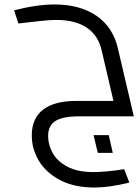

<svg xmlns="http://www.w3.org/2000/svg" viewBox="-20 -520 620 858"><path d="M535 236 558 296Q468 318 402 318Q312 318 249 285Q186 252 154 199Q122 146 122 85Q122 9 172.5 -30Q223 -69 321 -69H487L434 -296Q419 -362 367.5 -396.5Q316 -431 231 -431Q206 -431 162.5 -426.5Q119 -422 62 -415L43 -474Q145 -500 224 -500Q337 -500 411 -449.5Q485 -399 507 -303L578 0H332Q259 0 227 21Q195 42 195 88Q195 126 215 163Q235 200 280.5 224.5Q326 249 397 249Q452 249 535 236ZM398 84H466L484 163H417Z"/></svg>

Font: Cairo
Style: Italic
Weight: 400
Italic angle: -13°
Designer: Mohamed Gaber, Accademia di Belle Arti di Urbino and others
Foundry: Kief Type Foundry, Accademia di Belle Arti di Urbino and others
Version: Version 3.011